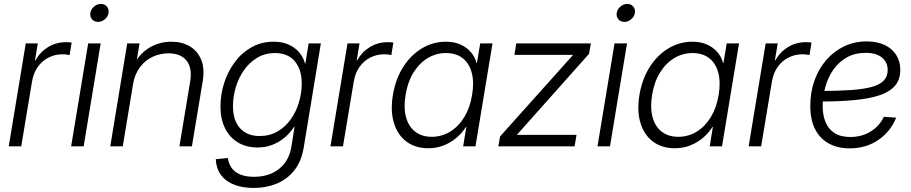

<svg xmlns="http://www.w3.org/2000/svg" viewBox="-20 -743 4626 975"><path d="M24.4 0 110.8 -522.5H171.9L157.7 -436.5H160.2Q183.1 -478.5 223.9 -503.7Q264.6 -528.8 315.4 -528.8Q324.2 -528.8 331.5 -528.3Q338.9 -527.8 343.8 -526.9L333.5 -463.4Q329.1 -464.4 319.1 -465.8Q309.1 -467.3 295.9 -467.3Q259.8 -467.3 227.1 -450.9Q194.3 -434.6 172.1 -403.6Q149.9 -372.6 142.6 -328.6L87.9 0Z M341.3 0 427.7 -522.5H491.2L404.8 0ZM477.5 -631.8Q458.5 -631.8 447.3 -645.3Q436 -658.7 439 -677.2Q441.9 -696.3 457.8 -709.7Q473.6 -723.1 492.7 -723.1Q511.7 -723.1 522.9 -709.7Q534.2 -696.3 531.2 -677.2Q528.3 -658.7 512.5 -645.3Q496.6 -631.8 477.5 -631.8Z M655.8 -316.9 603.5 0H540L626 -522.5H688.5L668 -398.9L651.9 -400.9Q685.5 -468.8 737.3 -500Q789.1 -531.2 849.6 -531.2Q904.3 -531.2 944.1 -507.6Q983.9 -483.9 1002 -439Q1020 -394 1009.3 -329.6L954.6 0H891.1L945.8 -329.6Q957 -398.4 927.2 -435.3Q897.5 -472.2 835.4 -472.2Q792.5 -472.2 754.6 -454.3Q716.8 -436.5 690.7 -401.6Q664.6 -366.7 655.8 -316.9Z M1269 211.4Q1210.4 211.4 1167.7 194.3Q1125 177.2 1101.3 144.3Q1077.6 111.3 1075.7 65.4L1137.2 59.1Q1141.1 88.9 1156.7 110.4Q1172.4 131.8 1200.7 143.3Q1229 154.8 1270 154.8Q1347.7 154.8 1398.2 113.8Q1448.7 72.8 1460 0L1476.1 -101.1L1474.6 -100.6Q1454.1 -68.8 1426 -44.9Q1397.9 -21 1363.3 -7.6Q1328.6 5.9 1288.1 5.9Q1230.5 5.9 1188 -19.8Q1145.5 -45.4 1122.6 -92Q1099.6 -138.7 1099.6 -202.1Q1099.6 -263.2 1118.4 -321.8Q1137.2 -380.4 1172.4 -427.7Q1207.5 -475.1 1257.6 -503.2Q1307.6 -531.2 1369.6 -531.2Q1401.4 -531.2 1427.5 -523.2Q1453.6 -515.1 1473.9 -500.5Q1494.1 -485.8 1508.1 -465.6Q1522 -445.3 1528.3 -420.9H1530.8L1547.4 -522.5H1609.4L1522.5 5.4Q1510.7 76.7 1474.4 122.3Q1438 168 1384.8 189.7Q1331.5 211.4 1269 211.4ZM1298.3 -52.2Q1349.1 -52.2 1388.7 -75Q1428.2 -97.7 1455.8 -136.2Q1483.4 -174.8 1497.8 -222.4Q1512.2 -270 1512.2 -319.3Q1512.2 -390.6 1476.8 -432.1Q1441.4 -473.6 1376.5 -473.6Q1326.7 -473.6 1287.4 -450.4Q1248 -427.2 1220.2 -388.4Q1192.4 -349.6 1177.7 -301.5Q1163.1 -253.4 1163.1 -203.6Q1163.1 -130.9 1199.2 -91.6Q1235.4 -52.2 1298.3 -52.2Z M1658.2 0 1744.6 -522.5H1805.7L1791.5 -436.5H1793.9Q1816.9 -478.5 1857.7 -503.7Q1898.4 -528.8 1949.2 -528.8Q1958 -528.8 1965.3 -528.3Q1972.7 -527.8 1977.5 -526.9L1967.3 -463.4Q1962.9 -464.4 1952.9 -465.8Q1942.9 -467.3 1929.7 -467.3Q1893.6 -467.3 1860.8 -450.9Q1828.1 -434.6 1805.9 -403.6Q1783.7 -372.6 1776.4 -328.6L1721.7 0Z M2154.8 9.8Q2088.9 9.8 2043.7 -24.2Q1998.5 -58.1 1980.2 -119.1Q1961.9 -180.2 1975.1 -260.7Q1988.8 -341.8 2027.3 -402.6Q2065.9 -463.4 2122.3 -497.3Q2178.7 -531.2 2244.6 -531.2Q2286.1 -531.2 2317.9 -517.1Q2349.6 -502.9 2370.6 -478.8Q2391.6 -454.6 2399.9 -423.3H2401.9L2418.5 -522.5H2481L2394.5 0H2332L2348.1 -98.6H2346.2Q2326.2 -66.9 2297.1 -42.5Q2268.1 -18.1 2232.2 -4.2Q2196.3 9.8 2154.8 9.8ZM2172.4 -48.3Q2224.1 -48.3 2266.8 -75Q2309.6 -101.6 2338.4 -149.4Q2367.2 -197.3 2377.4 -261.2Q2388.2 -325.2 2375.7 -373Q2363.3 -420.9 2329.8 -447.3Q2296.4 -473.6 2244.6 -473.6Q2194.8 -473.6 2152.1 -448Q2109.4 -422.4 2079.8 -374.8Q2050.3 -327.1 2039.6 -261.2Q2028.8 -195.3 2042 -147.5Q2055.2 -99.6 2088.9 -74Q2122.6 -48.3 2172.4 -48.3Z M2510.7 0 2519.5 -50.3 2888.2 -461.9 2888.7 -464.4H2592.3L2601.6 -522.5H2980.5L2971.2 -469.7L2606.4 -60.1L2606 -58.1H2907.7L2897.9 0Z M3014.2 0 3100.6 -522.5H3164.1L3077.6 0ZM3150.4 -631.8Q3131.3 -631.8 3120.1 -645.3Q3108.9 -658.7 3111.8 -677.2Q3114.7 -696.3 3130.6 -709.7Q3146.5 -723.1 3165.5 -723.1Q3184.6 -723.1 3195.8 -709.7Q3207 -696.3 3204.1 -677.2Q3201.2 -658.7 3185.3 -645.3Q3169.4 -631.8 3150.4 -631.8Z M3406.7 9.8Q3340.8 9.8 3295.7 -24.2Q3250.5 -58.1 3232.2 -119.1Q3213.9 -180.2 3227.1 -260.7Q3240.7 -341.8 3279.3 -402.6Q3317.9 -463.4 3374.3 -497.3Q3430.7 -531.2 3496.6 -531.2Q3538.1 -531.2 3569.8 -517.1Q3601.6 -502.9 3622.6 -478.8Q3643.6 -454.6 3651.9 -423.3H3653.8L3670.4 -522.5H3732.9L3646.5 0H3584L3600.1 -98.6H3598.1Q3578.1 -66.9 3549.1 -42.5Q3520 -18.1 3484.1 -4.2Q3448.2 9.8 3406.7 9.8ZM3424.3 -48.3Q3476.1 -48.3 3518.8 -75Q3561.5 -101.6 3590.3 -149.4Q3619.1 -197.3 3629.4 -261.2Q3640.1 -325.2 3627.7 -373Q3615.2 -420.9 3581.8 -447.3Q3548.3 -473.6 3496.6 -473.6Q3446.8 -473.6 3404.1 -448Q3361.3 -422.4 3331.8 -374.8Q3302.2 -327.1 3291.5 -261.2Q3280.8 -195.3 3293.9 -147.5Q3307.1 -99.6 3340.8 -74Q3374.5 -48.3 3424.3 -48.3Z M3781.7 0 3868.2 -522.5H3929.2L3915 -436.5H3917.5Q3940.4 -478.5 3981.2 -503.7Q4022 -528.8 4072.8 -528.8Q4081.5 -528.8 4088.9 -528.3Q4096.2 -527.8 4101.1 -526.9L4090.8 -463.4Q4086.4 -464.4 4076.4 -465.8Q4066.4 -467.3 4053.2 -467.3Q4017.1 -467.3 3984.4 -450.9Q3951.7 -434.6 3929.4 -403.6Q3907.2 -372.6 3899.9 -328.6L3845.2 0Z M4294.4 10.3Q4234.4 10.3 4189.5 -13.9Q4144.5 -38.1 4119.6 -86.2Q4094.7 -134.3 4094.7 -205.6Q4094.7 -274.9 4116.2 -334.7Q4137.7 -394.5 4176.3 -438.7Q4214.8 -482.9 4267.1 -507.8Q4319.3 -532.7 4380.9 -532.7Q4434.1 -532.7 4472.2 -514.6Q4510.3 -496.6 4531 -464.1Q4551.8 -431.6 4551.8 -387.7Q4551.8 -338.9 4524.9 -307.6Q4498 -276.4 4445.8 -259Q4393.6 -241.7 4317.1 -234.6Q4240.7 -227.5 4141.1 -227.5L4148.9 -281.2Q4238.8 -281.2 4303.2 -285.9Q4367.7 -290.5 4408.4 -302Q4449.2 -313.5 4468.5 -334.5Q4487.8 -355.5 4487.8 -387.7Q4487.8 -426.3 4459.2 -450.4Q4430.7 -474.6 4375.5 -474.6Q4321.3 -474.6 4280.5 -451.7Q4239.7 -428.7 4212.4 -389.9Q4185.1 -351.1 4171.4 -302.5Q4157.7 -253.9 4157.7 -203.1Q4157.7 -159.7 4171.6 -124.3Q4185.5 -88.9 4216.6 -68.1Q4247.6 -47.4 4297.9 -47.4Q4357.4 -47.4 4402.1 -75.7Q4446.8 -104 4468.3 -149.9L4530.8 -145.5Q4503.4 -76.2 4441.2 -33Q4378.9 10.3 4294.4 10.3Z"/></svg>

Font: Inter 28pt Light
Style: Italic
Weight: 300
Italic angle: -9.3988°
Designer: Rasmus Andersson
Foundry: rsms
Version: Version 4.001;git-66647c0bb